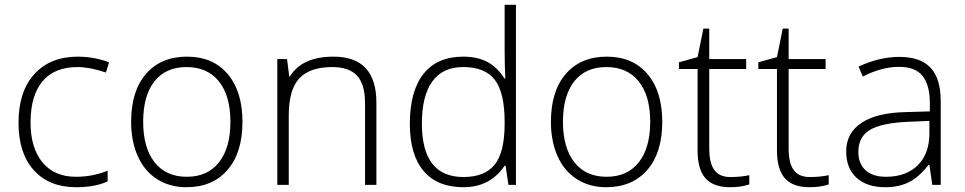

<svg xmlns="http://www.w3.org/2000/svg" viewBox="-20 -780 4072 810"><path d="M300.8 9.8Q187 9.8 122.6 -62Q58.1 -133.8 58.1 -262.2Q58.1 -394 125 -467.5Q191.9 -541 308.1 -541Q377 -541 439.9 -517.1L426.8 -474.1Q357.9 -497.1 307.1 -497.1Q209.5 -497.1 159.2 -436.8Q108.9 -376.5 108.9 -263.2Q108.9 -155.8 159.2 -95Q209.5 -34.2 299.8 -34.2Q372.1 -34.2 434.1 -60.1V-15.1Q383.3 9.8 300.8 9.8Z M1002.9 -266.1Q1002.9 -136.2 939.9 -63.2Q877 9.8 766.1 9.8Q696.3 9.8 643.1 -23.9Q589.8 -57.6 561.5 -120.6Q533.2 -183.6 533.2 -266.1Q533.2 -396 596.2 -468.5Q659.2 -541 769 -541Q878.4 -541 940.7 -467.5Q1002.9 -394 1002.9 -266.1ZM584 -266.1Q584 -156.7 632.1 -95.5Q680.2 -34.2 768.1 -34.2Q856 -34.2 904.1 -95.5Q952.1 -156.7 952.1 -266.1Q952.1 -376 903.6 -436.5Q855 -497.1 767.1 -497.1Q679.2 -497.1 631.6 -436.8Q584 -376.5 584 -266.1Z M1520 0V-344.2Q1520 -424.3 1486.3 -460.7Q1452.6 -497.1 1381.8 -497.1Q1286.6 -497.1 1242.4 -449Q1198.2 -400.9 1198.2 -293V0H1149.9V-530.8H1190.9L1200.2 -458H1203.1Q1254.9 -541 1387.2 -541Q1567.9 -541 1567.9 -347.2V0Z M1934.1 -541Q1991.7 -541 2033.7 -520Q2075.7 -499 2108.9 -448.2H2111.8Q2108.9 -509.8 2108.9 -568.8V-759.8H2156.7V0H2125L2112.8 -81.1H2108.9Q2048.3 9.8 1935.1 9.8Q1825.2 9.8 1767.1 -58.6Q1709 -127 1709 -257.8Q1709 -395.5 1766.6 -468.3Q1824.2 -541 1934.1 -541ZM1934.1 -497.1Q1847.2 -497.1 1803.5 -436Q1759.8 -375 1759.8 -258.8Q1759.8 -33.2 1935.1 -33.2Q2024.9 -33.2 2066.9 -85.4Q2108.9 -137.7 2108.9 -257.8V-266.1Q2108.9 -389.2 2067.6 -443.1Q2026.4 -497.1 1934.1 -497.1Z M2773.9 -266.1Q2773.9 -136.2 2710.9 -63.2Q2647.9 9.8 2537.1 9.8Q2467.3 9.8 2414.1 -23.9Q2360.8 -57.6 2332.5 -120.6Q2304.2 -183.6 2304.2 -266.1Q2304.2 -396 2367.2 -468.5Q2430.2 -541 2540 -541Q2649.4 -541 2711.7 -467.5Q2773.9 -394 2773.9 -266.1ZM2355 -266.1Q2355 -156.7 2403.1 -95.5Q2451.2 -34.2 2539.1 -34.2Q2627 -34.2 2675 -95.5Q2723.1 -156.7 2723.1 -266.1Q2723.1 -376 2674.6 -436.5Q2626 -497.1 2538.1 -497.1Q2450.2 -497.1 2402.6 -436.8Q2355 -376.5 2355 -266.1Z M3061 -33.2Q3106.9 -33.2 3141.1 -41V-2Q3106 9.8 3060.1 9.8Q2989.7 9.8 2956.3 -27.8Q2922.9 -65.4 2922.9 -146V-488.8H2844.2V-517.1L2922.9 -539.1L2947.3 -659.2H2972.2V-530.8H3127.9V-488.8H2972.2V-152.8Q2972.2 -91.8 2993.7 -62.5Q3015.1 -33.2 3061 -33.2Z M3396 -33.2Q3441.9 -33.2 3476.1 -41V-2Q3440.9 9.8 3395 9.8Q3324.7 9.8 3291.3 -27.8Q3257.8 -65.4 3257.8 -146V-488.8H3179.2V-517.1L3257.8 -539.1L3282.2 -659.2H3307.1V-530.8H3462.9V-488.8H3307.1V-152.8Q3307.1 -91.8 3328.6 -62.5Q3350.1 -33.2 3396 -33.2Z M3913.1 0 3900.9 -84H3897Q3856.9 -32.7 3814.7 -11.5Q3772.5 9.8 3714.8 9.8Q3636.7 9.8 3593.3 -30.3Q3549.8 -70.3 3549.8 -141.1Q3549.8 -218.8 3614.5 -261.7Q3679.2 -304.7 3801.8 -307.1L3902.8 -310.1V-345.2Q3902.8 -420.9 3872.1 -459.5Q3841.3 -498 3772.9 -498Q3699.2 -498 3620.1 -457L3602.1 -499Q3689.5 -540 3774.9 -540Q3862.3 -540 3905.5 -494.6Q3948.7 -449.2 3948.7 -353V0ZM3717.8 -34.2Q3802.7 -34.2 3851.8 -82.8Q3900.9 -131.3 3900.9 -217.8V-270L3808.1 -266.1Q3696.3 -260.7 3648.7 -231.2Q3601.1 -201.7 3601.1 -139.2Q3601.1 -89.4 3631.6 -61.8Q3662.1 -34.2 3717.8 -34.2Z"/></svg>

Font: Zoram GWebM Light
Style: Regular
Weight: 300
Foundry: Ascender Corporation
Version: Version 1.000